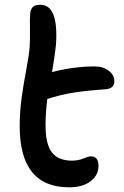

<svg xmlns="http://www.w3.org/2000/svg" viewBox="-20 -776 523 809"><path d="M271 13.2Q63 13.2 63 -244.1Q63 -304.7 71 -363.3Q79.1 -421.9 90.3 -480.2Q101.6 -538.6 105 -578.1Q106.9 -612.8 106.2 -657.2Q105.5 -701.7 106.9 -715.8Q107.9 -734.9 117.2 -745.4Q126.5 -755.9 149.9 -755.9Q227.5 -755.9 215.8 -586.9Q212.4 -549.8 199.2 -472.2Q289.6 -496.1 378.9 -496.1Q414.6 -496.1 438.2 -478Q461.9 -460 461.9 -434.1Q461.9 -402.8 424.8 -399.9Q341.3 -394 287.1 -385.3Q232.9 -376.5 179.2 -358.9Q171.9 -298.3 171.9 -249Q171.9 -167.5 199 -133.3Q226.1 -99.1 283.2 -99.1Q310.1 -99.1 331.3 -108.2Q352.5 -117.2 362.8 -117.2Q395 -117.2 395 -77.1Q395 -38.1 362.1 -12.5Q329.1 13.2 271 13.2Z"/></svg>

Font: Shantell Sans Irregular
Style: Regular
Weight: 500
Designer: Stephen Nixon, Anya Danilova, Shantell Martin
Foundry: Arrow Type
Version: Version 1.006;[9816181b4]